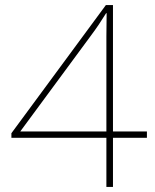

<svg xmlns="http://www.w3.org/2000/svg" viewBox="-20 -738 610 758"><path d="M560 -194H426V0H400V-194H25V-212L398 -718H426V-219H560ZM400 -524Q400 -567 400 -593.5Q400 -620 400.5 -640.5Q401 -661 401 -686H399Q382 -659 370 -641Q358 -623 335 -592L60 -219H400Z"/></svg>

Font: Noto Sans Myanmar Thin
Style: Regular
Weight: 100
Designer: Monotype Design Team
Foundry: Monotype Imaging Inc.
Version: Version 2.107; ttfautohint (v1.8.4.7-5d5b)